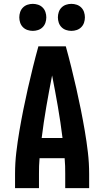

<svg xmlns="http://www.w3.org/2000/svg" viewBox="-20 -975 540 995"><path d="M58 0V-74Q58 -130 64.5 -185.5Q71 -241 80.5 -296.5Q90 -352 101 -407Q112 -462 124.5 -517Q137 -572 150.5 -626.5Q164 -681 179 -735H321Q336 -681 349.5 -626.5Q363 -572 375.5 -517Q388 -462 399 -407Q410 -352 419.5 -296.5Q429 -241 435.5 -185.5Q442 -130 442 -74V0H318V-74Q318 -94 317.5 -114.5Q317 -135 315 -155H185Q183 -135 182.5 -114.5Q182 -94 182 -74V0ZM196 -260H304Q294 -341 280 -422Q266 -503 250 -584Q234 -503 220 -422Q206 -341 196 -260ZM350 -815Q336 -815 322.5 -819.5Q309 -824 299 -834Q289 -844 284.5 -857.5Q280 -871 280 -885Q280 -899 284.5 -912.5Q289 -926 299 -936Q309 -946 322.5 -950.5Q336 -955 350 -955Q364 -955 377.5 -950.5Q391 -946 401 -936Q411 -926 415.5 -912.5Q420 -899 420 -885Q420 -871 415.5 -857.5Q411 -844 401 -834Q391 -824 377.5 -819.5Q364 -815 350 -815ZM150 -815Q136 -815 122.5 -819.5Q109 -824 99 -834Q89 -844 84.5 -857.5Q80 -871 80 -885Q80 -899 84.5 -912.5Q89 -926 99 -936Q109 -946 122.5 -950.5Q136 -955 150 -955Q164 -955 177.5 -950.5Q191 -946 201 -936Q211 -926 215.5 -912.5Q220 -899 220 -885Q220 -871 215.5 -857.5Q211 -844 201 -834Q191 -824 177.5 -819.5Q164 -815 150 -815Z"/></svg>

Font: Iosevka Curly Extrabold
Style: Regular
Weight: 800
Monospace: yes
Designer: Belleve Invis
Foundry: Belleve Invis
Version: Version 22.1.2; ttfautohint (v1.8.4)